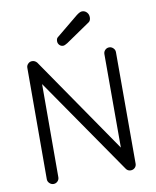

<svg xmlns="http://www.w3.org/2000/svg" viewBox="-96 -968 851 1048"><g transform="rotate(-10 329.0 -444.5)"><path d="M297.9 -728Q285.6 -728 277.3 -736.8Q269 -745.6 269 -757.8Q269 -772.5 276.9 -778.8L399.9 -879.9Q419.4 -895 431.2 -895Q446.8 -895 457.3 -883.8Q467.8 -872.6 467.8 -856Q467.8 -837.9 457 -830.1L321.8 -737.8Q306.2 -728 297.9 -728ZM115.2 5.9Q102.5 5.9 92.8 -3.7Q83 -13.2 83 -25.9L84 -644Q84 -656.2 93.3 -665.5Q102.5 -674.8 115.2 -674.8Q130.9 -674.8 142.1 -662.1L511.2 -126V-644Q511.2 -657.2 520.5 -666.5Q529.8 -675.8 543 -675.8Q555.7 -675.8 565.4 -666.3Q575.2 -656.7 575.2 -644V-25.9Q575.2 -12.2 565.9 -3.2Q556.6 5.9 543 5.9Q526.4 5.9 517.1 -7.8L147.9 -542L147 -25.9Q147 -12.7 137.7 -3.4Q128.4 5.9 115.2 5.9Z"/></g></svg>

Font: Comic Neue
Style: Regular
Weight: 400
Designer: Craig Rozynski
Foundry: Craig Rozynski
Version: Version 2.003;hotconv 1.0.109;makeotfexe 2.5.65596